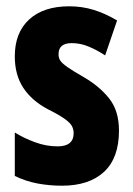

<svg xmlns="http://www.w3.org/2000/svg" viewBox="-20 -580 424 610"><path d="M358 -165Q358 -78 310.5 -34Q263 10 177 10Q137 10 99.5 3Q62 -4 27 -21V-159Q56 -141 91.5 -128Q127 -115 163 -115Q214 -115 214 -157Q214 -168 209 -178.5Q204 -189 186 -202Q168 -215 132 -233Q81 -260 54 -301Q27 -342 27 -401Q27 -476 72.5 -518Q118 -560 200 -560Q241 -560 278 -548.5Q315 -537 352 -515L314 -404Q290 -420 263 -431.5Q236 -443 208 -443Q166 -443 166 -408Q166 -396 171.5 -387.5Q177 -379 194 -367Q211 -355 246 -335Q296 -306 327 -267Q358 -228 358 -165Z"/></svg>

Font: Noto Sans Lao ExtraCondensed ExtraBold
Style: Regular
Weight: 800
Width: 2
Designer: Monotype Design Team
Foundry: Monotype Imaging Inc.
Version: Version 2.003; ttfautohint (v1.8.4.7-5d5b)